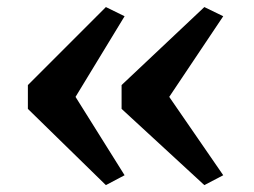

<svg xmlns="http://www.w3.org/2000/svg" viewBox="-20 -568 720 544"><path d="M280 -548 333 -522 194 -293.5 333 -71.5 280 -43.5 59 -259.5V-327ZM559 -548 612.5 -522 459.5 -293.5 612.5 -71.5 559 -43.5 324.5 -259.5V-327Z"/></svg>

Font: Merriweather 36pt
Style: Bold
Weight: 700
Designer: Eben Sorkin
Foundry: Eben Sorkin
Version: Version 2.100